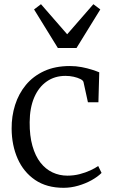

<svg xmlns="http://www.w3.org/2000/svg" viewBox="-20 -885 542 916"><path d="M283.5 11Q202.5 11 147.5 -26.5Q92.5 -64 64.2 -128Q36 -192 35.5 -271Q35 -330.5 52 -384.2Q69 -438 103.5 -479.8Q138 -521.5 190.5 -545.8Q243 -570 313.5 -570Q342.5 -570 369.8 -564.8Q397 -559.5 418.8 -552.5Q440.5 -545.5 453.5 -540L449.5 -397H399.5L378.5 -493Q377 -501 363.8 -507.8Q350.5 -514.5 331.5 -518.8Q312.5 -523 292.5 -523Q241 -523 202.8 -496.2Q164.5 -469.5 143.2 -420Q122 -370.5 121.5 -302Q121 -237 134.8 -188.8Q148.5 -140.5 173 -109.2Q197.5 -78 230.5 -62.5Q263.5 -47 301.5 -47Q332 -47 360 -54.2Q388 -61.5 410.8 -72Q433.5 -82.5 448.5 -93L464.5 -60Q446 -41.5 416.8 -25.2Q387.5 -9 352.8 1Q318 11 283.5 11ZM256 -656 142.5 -840 175.5 -865 300.5 -721.5 425.5 -865 458.5 -840 345 -656Z"/></svg>

Font: Merriweather Light
Style: Regular
Weight: 300
Designer: Eben Sorkin
Foundry: Eben Sorkin
Version: Version 2.100